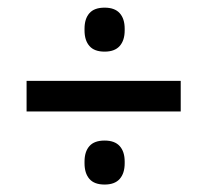

<svg xmlns="http://www.w3.org/2000/svg" viewBox="-20 -562 542 502"><path d="M49.5 -270.5V-350.5H452.5V-270.5ZM253.5 -79.5Q226.5 -79.5 213.8 -94.2Q201 -109 201 -135V-139.5Q201 -165.5 213.8 -180Q226.5 -194.5 253.5 -194.5Q280 -194.5 293 -180Q306 -165.5 306 -139.5V-135Q306 -109 293 -94.2Q280 -79.5 253.5 -79.5ZM253.5 -427Q226.5 -427 213.8 -441.8Q201 -456.5 201 -482.5V-487Q201 -513 213.8 -527.5Q226.5 -542 253.5 -542Q280 -542 293 -527.5Q306 -513 306 -487V-482.5Q306 -456.5 293 -441.8Q280 -427 253.5 -427Z"/></svg>

Font: Anek Latin Medium Medium
Style: Regular
Weight: 500
Version: Version 1.003